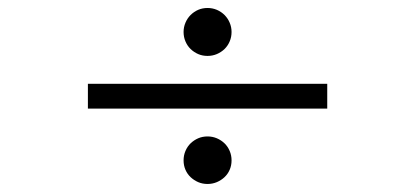

<svg xmlns="http://www.w3.org/2000/svg" viewBox="-20 -541 1040 481"><path d="M560.1 -139.2Q560.1 -126.5 555.4 -115.7Q550.8 -105 542.5 -97.2Q534.2 -89.4 523.2 -84.7Q512.2 -80.1 500 -80.1Q487.3 -80.1 476.6 -84.7Q465.8 -89.4 457.5 -97.2Q449.2 -105 444.6 -115.7Q439.9 -126.5 439.9 -139.2Q439.9 -151.9 444.6 -162.8Q449.2 -173.8 457.5 -181.9Q465.8 -189.9 476.6 -194.6Q487.3 -199.2 500 -199.2Q512.2 -199.2 523.2 -194.6Q534.2 -189.9 542.5 -181.9Q550.8 -173.8 555.4 -162.8Q560.1 -151.9 560.1 -139.2ZM200.2 -269V-331.1H799.8V-269ZM560.1 -460.9Q560.1 -448.2 555.4 -437.3Q550.8 -426.3 542.5 -418.2Q534.2 -410.2 523.2 -405.5Q512.2 -400.9 500 -400.9Q487.3 -400.9 476.6 -405.5Q465.8 -410.2 457.5 -418.2Q449.2 -426.3 444.6 -437.3Q439.9 -448.2 439.9 -460.9Q439.9 -473.1 444.6 -484.1Q449.2 -495.1 457.5 -503.4Q465.8 -511.7 476.6 -516.4Q487.3 -521 500 -521Q512.2 -521 523.2 -516.4Q534.2 -511.7 542.5 -503.4Q550.8 -495.1 555.4 -484.1Q560.1 -473.1 560.1 -460.9Z"/></svg>

Font: Charis SIL
Style: Regular
Weight: 400
Foundry: SIL International
Version: Version 4.112